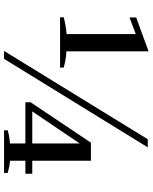

<svg xmlns="http://www.w3.org/2000/svg" viewBox="77 -829 752 946"><g transform="rotate(90 453.0 -356.0)"><path d="M65 -294C65 -294 65 -276 65 -276C65 -276 313 -276 313 -276C313 -276 313 -294 313 -294C288 -301 261 -306 233 -307C233 -307 233 -712 233 -712C233 -712 66 -651 66 -651C66 -651 66 -618 66 -618C66 -618 148 -649 148 -649C148 -649 148 -308 148 -308C120 -306 92 -301 65 -294ZM666 -708C666 -708 231 0 231 0C231 0 270 0 270 0C270 0 706 -708 706 -708C706 -708 666 -708 666 -708ZM622 -18C622 -18 622 0 622 0C622 0 832 0 832 0C832 0 832 -18 832 -18C811 -24 791 -28 772 -30C772 -30 772 -105 772 -105C772 -105 836 -105 836 -105C836 -105 836 -139 836 -139C836 -139 772 -139 772 -139C772 -139 772 -428 772 -428C772 -428 683 -428 683 -428C683 -428 484 -131 484 -131C484 -131 484 -105 484 -105C484 -105 687 -105 687 -105C687 -105 687 -29 687 -29C668 -28 647 -25 622 -18ZM687 -139C687 -139 529 -139 529 -139C529 -139 687 -373 687 -373C687 -373 687 -139 687 -139Z"/></g></svg>

Font: BUSH 25 TRIRONG 0515 A
Style: Regular
Weight: 400
Designer: Katatrad Team
Foundry: CadsonDemak